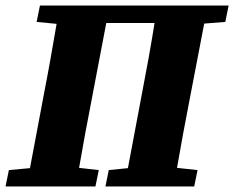

<svg xmlns="http://www.w3.org/2000/svg" viewBox="-29 -672 844 692"><path d="M-9 0H315L327 -59L256 -67C270 -148 285 -229 301 -311L354 -589H528C515 -507 500 -424 484 -342L432 -66L363 -59L351 0H671L683 -59L609 -67C623 -148 638 -229 654 -311L707 -587L783 -593L795 -652H115L103 -593L175 -586C161 -505 147 -423 131 -342L79 -66L3 -59Z"/></svg>

Font: Source Serif Pro Black
Style: Italic
Weight: 900
Italic angle: -12°
Designer: Frank Grießhammer
Foundry: Adobe Systems Incorporated
Version: Version 3.001;hotconv 1.0.111;makeotfexe 2.5.65597